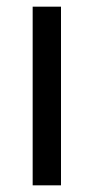

<svg xmlns="http://www.w3.org/2000/svg" viewBox="-20 -556 281 576"><path d="M163 0V-536H78V0Z"/></svg>

Font: Noto Sans Sinhala SemiCondensed
Style: Regular
Weight: 400
Width: 4
Designer: Jelle Bosma - Monotype Design Team
Foundry: Monotype Imaging Inc.
Version: Version 2.006